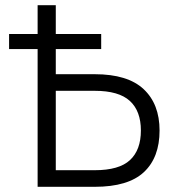

<svg xmlns="http://www.w3.org/2000/svg" viewBox="-20 -720 675 740"><path d="M15 -589H125V-700H195V-589H370V-531H195V-434H345Q472 -434 533.5 -376.5Q595 -319 595 -217Q595 -113 534.5 -56.5Q474 0 345 0H125V-531H15ZM195 -370V-64H345Q439 -64 481 -103Q523 -142 523 -217Q523 -292 480.5 -331Q438 -370 345 -370Z"/></svg>

Font: PT Root UI Web
Style: Regular
Weight: 400
Designer: Vitaly Kuzmin
Foundry: ParaType Ltd.
Version: Version 1.000W